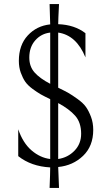

<svg xmlns="http://www.w3.org/2000/svg" viewBox="-20 -811 544 937"><path d="M264 4 268 106H222Q225 32 225 6Q132 1 69 -49V-180Q92 -113 134 -77Q176 -41 225 -35V-327Q196 -341 179 -350.5Q162 -360 138.5 -377.5Q115 -395 103 -412.5Q91 -430 81.5 -456Q72 -482 72 -514Q72 -591 115.5 -638Q159 -685 225 -692L222 -791H268Q264 -714 264 -693Q344 -690 397 -649V-531Q353 -639 264 -652V-383Q297 -367 314.5 -357Q332 -347 359 -327.5Q386 -308 399.5 -289Q413 -270 424 -241Q435 -212 435 -177Q435 -98 385.5 -50.5Q336 -3 264 4ZM225 -402V-652Q181 -647 152 -614Q123 -581 123 -530Q123 -486 149 -457Q175 -428 225 -402ZM264 -308V-35Q311 -42 343.5 -75.5Q376 -109 376 -158Q376 -213 347 -246Q318 -279 264 -308Z"/></svg>

Font: Bellefair
Style: Regular
Weight: 400
Designer: Nick Shinn, Liron Lavi Turkenic
Foundry: Shinntype
Version: Version 1.003;PS 001.003;hotconv 1.0.88;makeotf.lib2.5.64775